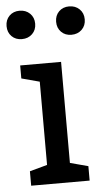

<svg xmlns="http://www.w3.org/2000/svg" viewBox="-67 -760 430 795"><g transform="rotate(-5 148.5 -363.0)"><path d="M30 -60 103 -80V-426L28 -446V-500H198V-80L273 -60V0H30ZM45 -608Q19 -608 2.5 -624.5Q-14 -641 -14 -667Q-14 -693 2.5 -709.5Q19 -726 45 -726Q71 -726 88 -709.5Q105 -693 105 -667Q105 -641 88 -624.5Q71 -608 45 -608ZM251 -608Q225 -608 208.5 -624.5Q192 -641 192 -667Q192 -693 208.5 -709.5Q225 -726 251 -726Q277 -726 294 -709.5Q311 -693 311 -667Q311 -641 294 -624.5Q277 -608 251 -608Z"/></g></svg>

Font: Hermeneus One
Style: Regular
Weight: 400
Designer: Rodrigo Fuenzalida, Pablo Impallari
Foundry: Pablo Impallari, Rodrigo Fuenzalida
Version: Version 1.002; ttfautohint (v0.93) -l 8 -r 50 -G 200 -x 14 -